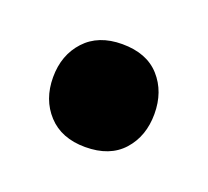

<svg xmlns="http://www.w3.org/2000/svg" viewBox="-43 -170 255 235"><g transform="rotate(20 84.0 -53.0)"><path d="M18 -53Q18 -82 35.5 -101Q53 -120 84 -120Q116 -120 133 -101Q150 -82 150 -53Q150 -24 133 -5Q116 14 84 14Q53 14 35.5 -5Q18 -24 18 -53Z"/></g></svg>

Font: Baloo Bhai 2 Medium
Style: Regular
Weight: 500
Designer: Supriya Tembe, Noopur Datye and Ek Type
Foundry: Ek Type
Version: Version 1.640;PS 1.000;hotconv 16.6.51;makeotf.lib2.5.65220;